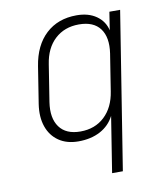

<svg xmlns="http://www.w3.org/2000/svg" viewBox="-83 -630 766 879"><g transform="rotate(-10 300.0 -190.0)"><path d="M367 180 408 -79Q386 -36 343 -13Q300 10 241 10Q187 10 150 -15.5Q113 -41 97.5 -86Q82 -131 91 -190L118 -361Q133 -456 189 -508Q245 -560 332 -560Q387 -560 423.5 -534.5Q460 -509 470 -466L483 -550H533L417 180ZM258 -33Q326 -33 370.5 -75Q415 -117 426 -190L453 -361Q464 -435 433.5 -476Q403 -517 335 -517Q268 -517 223.5 -476Q179 -435 168 -361L141 -190Q130 -117 160.5 -75Q191 -33 258 -33Z"/></g></svg>

Font: JetBrains Mono NL Thin
Style: Italic
Weight: 100
Italic angle: -9°
Monospace: yes
Designer: Philipp Nurullin, Konstantin Bulenkov
Foundry: JetBrains
Version: Version 2.305; ttfautohint (v1.8.4.7-5d5b)